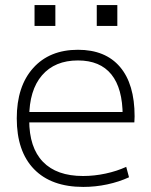

<svg xmlns="http://www.w3.org/2000/svg" viewBox="-20 -726 594 756"><path d="M308 10Q182 10 114 -60Q46 -130 46 -260Q46 -386 110.5 -458Q175 -530 287 -530Q395 -530 452.5 -462.5Q510 -395 510 -268Q510 -261 509.5 -255Q509 -249 509 -244H73V-285H475L463 -270Q463 -378 418.5 -433Q374 -488 287 -488Q196 -488 145.5 -429.5Q95 -371 95 -263V-253Q95 -145 149 -89Q203 -33 307 -33Q351 -33 395.5 -42.5Q440 -52 477 -69L488 -28Q449 -10 402.5 0Q356 10 308 10ZM361 -624V-706H442V-624ZM116 -624V-706H198V-624Z"/></svg>

Font: M PLUS 1 Thin Light
Style: Regular
Weight: 300
Version: Version 1.001